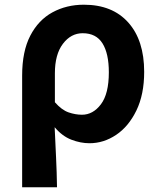

<svg xmlns="http://www.w3.org/2000/svg" viewBox="-20 -594 679 815"><path d="M74 201V-273Q74 -376 108.5 -442.5Q143 -509 202.5 -541.5Q262 -574 336 -574Q457 -574 524.5 -498.5Q592 -423 592 -289Q592 -193 559 -125Q526 -57 473 -21.5Q420 14 360 14Q322 14 283 -1Q244 -16 212 -54Q215 14 218 75Q221 136 222 201ZM328 -107Q375 -107 408.5 -151.5Q442 -196 442 -287Q442 -367 415 -410Q388 -453 331 -453Q281 -453 247 -408Q213 -363 213 -283V-160Q242 -127 271 -117Q300 -107 328 -107Z"/></svg>

Font: Chiron Sans HK TT
Style: Bold
Weight: 700
Designer: Ryoko NISHIZUKA 西塚涼子 (kana, bopomofo & ideographs); Paul D. Hunt (Latin, Greek & Cyrillic); Sandoll Communications 산돌커뮤니
Foundry: Adobe
Version: Version 2.022;hotconv 1.0.109;makeotfexe 2.5.65596